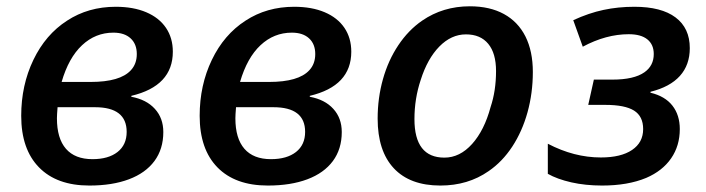

<svg xmlns="http://www.w3.org/2000/svg" viewBox="-20 -571 2210 601"><path d="M46.4 -208.5Q46.4 -304.2 84.5 -383.5Q122.6 -462.9 189.9 -506.3Q256.3 -549.8 342.3 -549.8Q397.5 -549.8 437.7 -532.7Q478 -515.6 499.5 -483.9Q521 -452.1 521 -409.2Q521 -301.8 391.1 -271V-268.1Q438.5 -259.3 464.8 -230.2Q491.2 -201.2 491.2 -157.7Q491.2 -104.5 463.4 -66.9Q435.5 -29.3 383.5 -9.8Q331.5 9.8 259.8 9.8Q157.7 9.8 102.1 -47.1Q46.4 -104 46.4 -208.5ZM376.5 -158.2Q376.5 -235.4 277.3 -235.4H160.2Q158.2 -210.9 158.2 -200.7Q158.2 -137.7 186.5 -105.2Q214.8 -72.8 269.5 -72.8Q319.3 -72.8 347.9 -95.2Q376.5 -117.7 376.5 -158.2ZM263.7 -314.5Q356 -314.5 389.6 -351.1Q408.2 -371.1 408.2 -401.9Q408.2 -433.1 388.9 -450.9Q369.6 -468.8 335 -468.8Q278.8 -468.8 236.8 -429.4Q194.8 -390.1 172.9 -314.5Z M605 -208.5Q605 -304.2 643.1 -383.5Q681.2 -462.9 748.5 -506.3Q814.9 -549.8 900.9 -549.8Q956.1 -549.8 996.3 -532.7Q1036.6 -515.6 1058.1 -483.9Q1079.6 -452.1 1079.6 -409.2Q1079.6 -301.8 949.7 -271V-268.1Q997.1 -259.3 1023.4 -230.2Q1049.8 -201.2 1049.8 -157.7Q1049.8 -104.5 1022 -66.9Q994.1 -29.3 942.1 -9.8Q890.1 9.8 818.4 9.8Q716.3 9.8 660.6 -47.1Q605 -104 605 -208.5ZM935.1 -158.2Q935.1 -235.4 835.9 -235.4H718.8Q716.8 -210.9 716.8 -200.7Q716.8 -137.7 745.1 -105.2Q773.4 -72.8 828.1 -72.8Q877.9 -72.8 906.5 -95.2Q935.1 -117.7 935.1 -158.2ZM822.3 -314.5Q914.6 -314.5 948.2 -351.1Q966.8 -371.1 966.8 -401.9Q966.8 -433.1 947.5 -450.9Q928.2 -468.8 893.6 -468.8Q837.4 -468.8 795.4 -429.4Q753.4 -390.1 731.4 -314.5Z M1162.1 -199.7Q1162.1 -264.2 1178.7 -323.2Q1195.3 -382.3 1226.8 -429.4Q1258.3 -476.6 1301.3 -506.3Q1366.7 -551.3 1450.7 -551.3Q1513.2 -551.3 1557.4 -527.1Q1601.6 -502.9 1624.8 -456.8Q1647.9 -410.6 1647.9 -345.7Q1647.9 -279.8 1631.3 -219.7Q1614.7 -159.7 1583.5 -112.1Q1552.2 -64.5 1509.3 -35.2Q1444.8 9.8 1358.4 9.8Q1263.2 9.8 1212.6 -44.4Q1162.1 -98.6 1162.1 -199.7ZM1515.6 -235.8Q1532.7 -286.6 1532.7 -348.6Q1532.7 -404.3 1508.3 -433.8Q1483.9 -463.4 1438.5 -463.4Q1392.6 -463.4 1355.2 -425.3Q1317.9 -387.2 1296.9 -320.8Q1277.3 -262.2 1277.3 -198.2Q1277.3 -77.6 1371.1 -77.6Q1419.4 -77.6 1457.8 -120.4Q1496.1 -163.1 1515.6 -235.8Z M1694.8 -26.9V-121.1Q1776.9 -78.1 1860.8 -78.1Q1923.8 -78.1 1958.5 -101.6Q1993.2 -125 1993.2 -167Q1993.2 -207 1964.6 -224.9Q1936 -242.7 1875 -242.7H1821.3L1838.9 -321.8H1897Q1964.4 -321.8 1997.1 -344.7Q2026.4 -365.2 2026.4 -401.9Q2026.4 -431.6 2006.3 -447.8Q1986.3 -463.9 1948.2 -463.9Q1877 -463.9 1804.2 -424.8L1774.4 -507.8Q1823.2 -530.3 1869.1 -540Q1915 -549.8 1965.8 -549.8Q2050.3 -549.8 2094.7 -516.4Q2139.2 -482.9 2139.2 -420.4Q2139.2 -367.7 2108.2 -333.3Q2077.1 -298.8 2016.1 -283.7V-280.8Q2061.5 -270 2084.7 -240.5Q2107.9 -210.9 2107.9 -167Q2107.9 -114.7 2080.8 -75.4Q2053.7 -36.1 2002.9 -14.2Q1945.3 9.8 1864.7 9.8Q1812.5 9.8 1768.3 -0.2Q1724.1 -10.3 1694.8 -26.9Z"/></svg>

Font: Viking Open Sans Light
Style: Bold Italic
Weight: 600
Italic angle: -12°
Foundry: Ascender Corporation
Version: Version 2.000